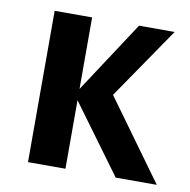

<svg xmlns="http://www.w3.org/2000/svg" viewBox="-63 -559 616 621"><g transform="rotate(10 245.5 -248.5)"><path d="M191 -497H68V0H191V-225L356 0H491L301 -262L462 -497H345L191 -262Z"/></g></svg>

Font: Rosario
Style: Bold
Weight: 700
Designer: Hector Gatti
Foundry: Omnibus Type
Version: Version 1.100